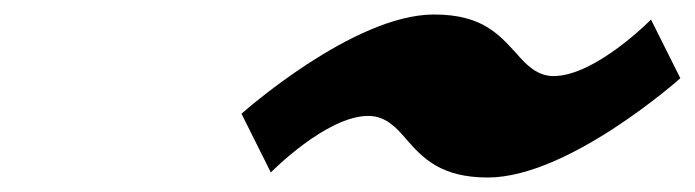

<svg xmlns="http://www.w3.org/2000/svg" viewBox="-20 -548 959 265"><path d="M878.5 -521C878.5 -521 801.9 -443 743.9 -443C721.9 -443 706.7 -458 693 -474C668.9 -500 646 -528 579 -528C467 -528 313.3 -391 313.3 -391L353.8 -310C353.8 -310 430.3 -388 488.3 -388C512.3 -388 527 -372 540.6 -356C564.1 -329 589.3 -303 653.3 -303C765.3 -303 919 -440 919 -440Z"/></svg>

Font: Hussar
Style: BdWodka
Weight: 700
Foundry: Cannot Into Space Fonts
Version: Version 2.00